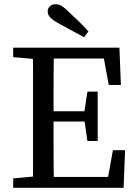

<svg xmlns="http://www.w3.org/2000/svg" viewBox="-20 -898 655 918"><path d="M43 0V-45L174 -57H186V0ZM136 0Q138 -51 138 -102.5Q138 -154 138 -206Q138 -258 138 -310V-359Q138 -411 138 -463Q138 -515 138 -567Q138 -619 136 -670H238Q237 -620 236.5 -568Q236 -516 236 -464Q236 -412 236 -359V-320Q236 -264 236 -210Q236 -156 236.5 -104Q237 -52 238 0ZM186 0V-52H528L491 -21L520 -180H578L571 0ZM187 -317V-366H417V-317ZM398 -224 382 -334V-355L398 -460H447V-224ZM43 -625V-670H186V-613H174ZM500 -492 471 -649 508 -618H186V-670H551L558 -492ZM403 -748 382 -720Q351 -737 319.5 -754Q288 -771 257 -788Q230 -803 219 -816Q208 -829 208 -843Q208 -859 219 -868.5Q230 -878 246 -878Q260 -878 274 -870Q288 -862 309 -841Q333 -819 357 -795.5Q381 -772 403 -748Z"/></svg>

Font: Source Serif 4 18pt
Style: Regular
Weight: 400
Designer: Frank Grießhammer
Foundry: Adobe Systems Incorporated
Version: Version 4.004;hotconv 1.0.116;makeotfexe 2.5.65601